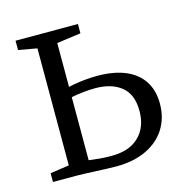

<svg xmlns="http://www.w3.org/2000/svg" viewBox="-86 -620 687 706"><g transform="rotate(-15 257.5 -267.0)"><path d="M32 0V-33.5L104 -44V-489.5L33.5 -502V-537.5H271V-502L179.5 -489.5V-322.5Q194 -326 211.8 -328.8Q229.5 -331.5 249.5 -333.2Q269.5 -335 289.5 -335Q352 -335 396 -316.8Q440 -298.5 463.2 -263.2Q486.5 -228 486.5 -177Q486.5 -123 460.8 -82Q435 -41 386.8 -18Q338.5 5 272 5Q258 5 238 4.2Q218 3.5 196.5 2.5Q175 1.5 155.8 0.8Q136.5 0 123 0ZM266 -37Q333.5 -37 370.2 -73Q407 -109 407 -170.5Q407 -233.5 370.2 -263.2Q333.5 -293 271 -293Q247.5 -293 222.8 -290.2Q198 -287.5 179.5 -283.5V-43.5Q196.5 -41 218.8 -39Q241 -37 266 -37Z"/></g></svg>

Font: Merriweather 60pt Light
Style: Regular
Weight: 300
Version: Version 2.100